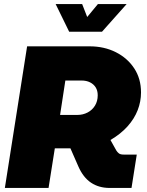

<svg xmlns="http://www.w3.org/2000/svg" viewBox="-20 -929 725 949"><path d="M4 0 114 -700H423Q495 -700 552.5 -671Q610 -642 643.5 -591Q677 -540 677 -472Q677 -427 660.5 -384.5Q644 -342 610.5 -304.5Q577 -267 526 -237L555 -185Q560 -177 567.5 -171Q575 -165 591 -165H656L630 0H522Q469 0 430 -26Q391 -52 367 -107L328 -196Q324 -196 318 -196Q312 -196 308 -196H251L220 0ZM277 -361H363Q390 -361 413 -373Q436 -385 449.5 -407Q463 -429 463 -458Q463 -481 453 -497Q443 -513 425 -522Q407 -531 383 -531H303ZM322 -772 255 -909H386L411 -845L464 -909H606L484 -772Z"/></svg>

Font: MuseoModerno Black
Style: Italic
Weight: 900
Italic angle: -9°
Designer: Pablo Cosgaya, Héctor Gatti, Marcela Romero, and the Authors of The MuseoModerno Project.
Foundry: Omnibus-Type Team
Version: Version 1.003